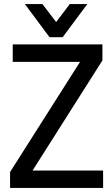

<svg xmlns="http://www.w3.org/2000/svg" viewBox="-20 -920 556 950"><path d="M189.9 -899.9 257.8 -811 325.2 -899.9H412.1L290 -735.8H225.1L103 -899.9ZM490.2 9.8H29.8V-68.8L376 -613.8H43V-700.2H486.8V-621.1L141.1 -76.2H490.2Z"/></svg>

Font: D-DIN-PRO Medium
Style: Regular
Weight: 500
Designer: datto
Foundry: CyberFei
Version: Version 1.000;hotconv 1.0.109;makeotfexe 2.5.65596